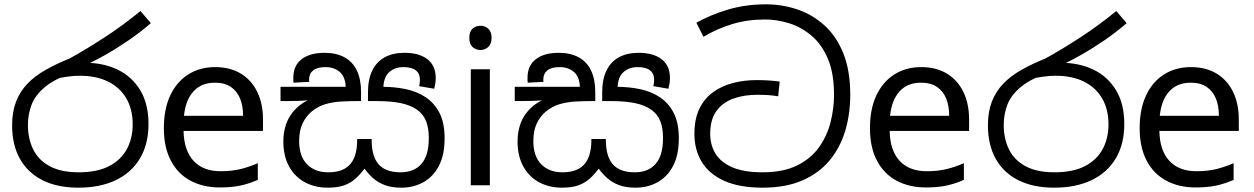

<svg xmlns="http://www.w3.org/2000/svg" viewBox="-20 -856 5794 887"><path d="M342 11Q246 11 177.5 -23Q109 -57 72.5 -121.5Q36 -186 36 -277Q36 -339 54 -386Q72 -433 106.5 -469Q141 -505 190.5 -533Q240 -561 302 -586Q378 -628 462.5 -683Q547 -738 629 -805L677 -749Q626 -705 570 -667Q514 -629 460.5 -599Q407 -569 362 -550L320 -521Q235 -493 189 -455Q143 -417 126 -372.5Q109 -328 109 -279Q109 -215 133.5 -165.5Q158 -116 210 -88Q262 -60 343 -60Q430 -60 485 -89Q540 -118 566.5 -168Q593 -218 593 -281Q593 -352 563 -402.5Q533 -453 478.5 -479.5Q424 -506 349 -506Q329 -506 305.5 -503.5Q282 -501 258.5 -496.5Q235 -492 214 -485L289 -555Q306 -562 326 -564Q346 -566 373 -566Q458 -566 524 -534Q590 -502 628 -439Q666 -376 666 -283Q666 -190 626.5 -124Q587 -58 514.5 -23.5Q442 11 342 11Z M974 -546Q1043 -546 1092.5 -516Q1142 -486 1168.5 -431.5Q1195 -377 1195 -304V-251H828Q830 -160 874.5 -112.5Q919 -65 999 -65Q1050 -65 1089.5 -74.5Q1129 -84 1171 -102V-25Q1130 -7 1090 1.5Q1050 10 995 10Q919 10 860.5 -21Q802 -52 769.5 -113.5Q737 -175 737 -264Q737 -352 766.5 -415Q796 -478 849.5 -512Q903 -546 974 -546ZM973 -474Q910 -474 873.5 -433.5Q837 -393 830 -321H1103Q1103 -367 1089 -401Q1075 -435 1046.5 -454.5Q1018 -474 973 -474Z M1834 11Q1789 11 1757.5 -1Q1726 -13 1703.5 -33Q1681 -53 1664 -77Q1644 -50 1621.5 -30Q1599 -10 1569 0.5Q1539 11 1494 11Q1435 11 1388.5 -14Q1342 -39 1315.5 -87Q1289 -135 1289 -204Q1289 -246 1302.5 -284.5Q1316 -323 1347.5 -354.5Q1379 -386 1431 -406L1433 -397Q1399 -391 1362 -390Q1325 -389 1296 -389H1276V-455H1577Q1575 -502 1549 -524Q1523 -546 1484 -546Q1446 -546 1427 -531Q1408 -516 1408 -489Q1408 -487 1408 -484Q1408 -481 1409 -478L1336 -474Q1335 -479 1335 -485.5Q1335 -492 1335 -496Q1335 -553 1373.5 -582.5Q1412 -612 1479 -612Q1533 -612 1571 -591.5Q1609 -571 1628.5 -530.5Q1648 -490 1648 -430V-389H1628Q1593 -389 1556 -387Q1519 -385 1484 -375Q1449 -365 1419 -340Q1393 -318 1377.5 -285Q1362 -252 1362 -204Q1362 -134 1398.5 -97Q1435 -60 1496 -60Q1534 -60 1559.5 -70.5Q1585 -81 1600.5 -100.5Q1616 -120 1623 -147.5Q1630 -175 1630 -208V-214H1697V-208Q1697 -176 1703.5 -149Q1710 -122 1725 -102Q1740 -82 1766 -71Q1792 -60 1831 -60Q1893 -60 1927 -99Q1961 -138 1961 -218Q1961 -264 1948.5 -296Q1936 -328 1907 -349Q1877 -370 1832 -379.5Q1787 -389 1721 -389H1680V-430Q1680 -490 1700 -530.5Q1720 -571 1757.5 -591.5Q1795 -612 1849 -612Q1916 -612 1954.5 -582.5Q1993 -553 1993 -496Q1993 -483 1991 -470.5Q1989 -458 1986 -446L1916 -458Q1918 -463 1919 -472.5Q1920 -482 1920 -487Q1920 -516 1901 -531Q1882 -546 1844 -546Q1805 -546 1779 -523.5Q1753 -501 1751 -452L1732 -455H1747Q1802 -455 1853.5 -444.5Q1905 -434 1945.5 -407.5Q1986 -381 2010 -335Q2034 -289 2034 -217Q2034 -140 2007.5 -89.5Q1981 -39 1935.5 -14Q1890 11 1834 11Z M2243 -536V0H2155V-536ZM2200 -737Q2220 -737 2235.5 -723.5Q2251 -710 2251 -681Q2251 -653 2235.5 -639Q2220 -625 2200 -625Q2178 -625 2163 -639Q2148 -653 2148 -681Q2148 -710 2163 -723.5Q2178 -737 2200 -737Z M2916 11Q2871 11 2839.5 -1Q2808 -13 2785.5 -33Q2763 -53 2746 -77Q2726 -50 2703.5 -30Q2681 -10 2651 0.5Q2621 11 2576 11Q2517 11 2470.5 -14Q2424 -39 2397.5 -87Q2371 -135 2371 -204Q2371 -246 2384.5 -284.5Q2398 -323 2429.5 -354.5Q2461 -386 2513 -406L2515 -397Q2481 -391 2444 -390Q2407 -389 2378 -389H2358V-455H2659Q2657 -502 2631 -524Q2605 -546 2566 -546Q2528 -546 2509 -531Q2490 -516 2490 -489Q2490 -487 2490 -484Q2490 -481 2491 -478L2418 -474Q2417 -479 2417 -485.5Q2417 -492 2417 -496Q2417 -553 2455.5 -582.5Q2494 -612 2561 -612Q2615 -612 2653 -591.5Q2691 -571 2710.5 -530.5Q2730 -490 2730 -430V-389H2710Q2675 -389 2638 -387Q2601 -385 2566 -375Q2531 -365 2501 -340Q2475 -318 2459.5 -285Q2444 -252 2444 -204Q2444 -134 2480.5 -97Q2517 -60 2578 -60Q2616 -60 2641.5 -70.5Q2667 -81 2682.5 -100.5Q2698 -120 2705 -147.5Q2712 -175 2712 -208V-214H2779V-208Q2779 -176 2785.5 -149Q2792 -122 2807 -102Q2822 -82 2848 -71Q2874 -60 2913 -60Q2975 -60 3009 -99Q3043 -138 3043 -218Q3043 -264 3030.5 -296Q3018 -328 2989 -349Q2959 -370 2914 -379.5Q2869 -389 2803 -389H2762V-430Q2762 -490 2782 -530.5Q2802 -571 2839.5 -591.5Q2877 -612 2931 -612Q2998 -612 3036.5 -582.5Q3075 -553 3075 -496Q3075 -483 3073 -470.5Q3071 -458 3068 -446L2998 -458Q3000 -463 3001 -472.5Q3002 -482 3002 -487Q3002 -516 2983 -531Q2964 -546 2926 -546Q2887 -546 2861 -523.5Q2835 -501 2833 -452L2814 -455H2829Q2884 -455 2935.5 -444.5Q2987 -434 3027.5 -407.5Q3068 -381 3092 -335Q3116 -289 3116 -217Q3116 -140 3089.5 -89.5Q3063 -39 3017.5 -14Q2972 11 2916 11Z M3503 11Q3396 11 3326 -20.5Q3256 -52 3222 -108Q3188 -164 3188 -238Q3188 -306 3211 -353.5Q3234 -401 3274 -430Q3314 -459 3366 -472.5Q3418 -486 3475 -486Q3507 -486 3535 -484Q3563 -482 3582 -479L3575 -411Q3552 -415 3531.5 -416.5Q3511 -418 3476 -418Q3417 -418 3368 -400.5Q3319 -383 3290 -343.5Q3261 -304 3261 -238Q3261 -186 3285.5 -146Q3310 -106 3363.5 -83Q3417 -60 3503 -60Q3598 -60 3662 -91.5Q3726 -123 3763.5 -175.5Q3801 -228 3817 -291.5Q3833 -355 3833 -418Q3833 -519 3804 -586Q3775 -653 3727.5 -692.5Q3680 -732 3624 -749Q3568 -766 3514 -766Q3432 -766 3362 -744.5Q3292 -723 3230 -686L3197 -751Q3263 -788 3344 -812Q3425 -836 3519 -836Q3594 -836 3663.5 -812.5Q3733 -789 3788.5 -739Q3844 -689 3876 -609.5Q3908 -530 3908 -418Q3908 -330 3885 -252.5Q3862 -175 3813 -115.5Q3764 -56 3687 -22.5Q3610 11 3503 11Z M4236 -546Q4305 -546 4354.5 -516Q4404 -486 4430.5 -431.5Q4457 -377 4457 -304V-251H4090Q4092 -160 4136.5 -112.5Q4181 -65 4261 -65Q4312 -65 4351.5 -74.5Q4391 -84 4433 -102V-25Q4392 -7 4352 1.5Q4312 10 4257 10Q4181 10 4122.5 -21Q4064 -52 4031.5 -113.5Q3999 -175 3999 -264Q3999 -352 4028.5 -415Q4058 -478 4111.5 -512Q4165 -546 4236 -546ZM4235 -474Q4172 -474 4135.5 -433.5Q4099 -393 4092 -321H4365Q4365 -367 4351 -401Q4337 -435 4308.5 -454.5Q4280 -474 4235 -474Z M4850 11Q4754 11 4685.5 -23Q4617 -57 4580.5 -121.5Q4544 -186 4544 -277Q4544 -339 4562 -386Q4580 -433 4614.5 -469Q4649 -505 4698.5 -533Q4748 -561 4810 -586Q4886 -628 4970.5 -683Q5055 -738 5137 -805L5185 -749Q5134 -705 5078 -667Q5022 -629 4968.5 -599Q4915 -569 4870 -550L4828 -521Q4743 -493 4697 -455Q4651 -417 4634 -372.5Q4617 -328 4617 -279Q4617 -215 4641.5 -165.5Q4666 -116 4718 -88Q4770 -60 4851 -60Q4938 -60 4993 -89Q5048 -118 5074.5 -168Q5101 -218 5101 -281Q5101 -352 5071 -402.5Q5041 -453 4986.5 -479.5Q4932 -506 4857 -506Q4837 -506 4813.5 -503.5Q4790 -501 4766.5 -496.5Q4743 -492 4722 -485L4797 -555Q4814 -562 4834 -564Q4854 -566 4881 -566Q4966 -566 5032 -534Q5098 -502 5136 -439Q5174 -376 5174 -283Q5174 -190 5134.5 -124Q5095 -58 5022.5 -23.5Q4950 11 4850 11Z M5482 -546Q5551 -546 5600.5 -516Q5650 -486 5676.5 -431.5Q5703 -377 5703 -304V-251H5336Q5338 -160 5382.5 -112.5Q5427 -65 5507 -65Q5558 -65 5597.5 -74.5Q5637 -84 5679 -102V-25Q5638 -7 5598 1.5Q5558 10 5503 10Q5427 10 5368.5 -21Q5310 -52 5277.5 -113.5Q5245 -175 5245 -264Q5245 -352 5274.5 -415Q5304 -478 5357.5 -512Q5411 -546 5482 -546ZM5481 -474Q5418 -474 5381.5 -433.5Q5345 -393 5338 -321H5611Q5611 -367 5597 -401Q5583 -435 5554.5 -454.5Q5526 -474 5481 -474Z"/></svg>

Font: sinhala15
Style: Book
Weight: 400
Designer: Jelle Bosma - Monotype Design Team
Foundry: Monotype Imaging Inc.
Version: Version 2.003